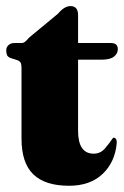

<svg xmlns="http://www.w3.org/2000/svg" viewBox="-24 -586 399 616"><path d="M33 -392.5 9.5 -400Q1 -403.5 -1.5 -409.5Q-4 -415.5 -4 -424Q-4 -434.5 3.2 -441.2Q10.5 -448 22 -448H46.5Q51 -448 55.8 -451.5Q60.5 -455 69.5 -465.5L162 -542Q182.5 -566.5 202 -566.5Q226.5 -566.5 226.5 -537.5V-448H331Q354 -448 354 -428.5Q354 -414 341.5 -404.2Q329 -394.5 301.5 -394.5H226.5V-166.5Q226.5 -93 276.5 -93Q298 -93 312.2 -109.2Q326.5 -125.5 338.5 -143.5Q343 -145.5 347 -141.5Q351 -137.5 350.5 -126.5Q345 -65.5 305 -27.8Q265 10 197.5 10Q121 10 83 -26.5Q45 -63 45 -141.5V-367.5Q45 -378 43 -383.2Q41 -388.5 33 -392.5Z"/></svg>

Font: Fraunces 144pt Soft Black
Style: Regular
Weight: 900
Version: Version 1.000;[b76b70a41]